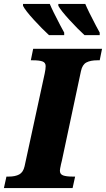

<svg xmlns="http://www.w3.org/2000/svg" viewBox="-43 -964 543 984"><path d="M-10 -59H2Q35 -59 55.5 -70Q76 -81 83 -112L186 -587Q191 -610 191 -625Q191 -643 175 -649Q159 -655 126 -655H115L127 -714H480L468 -655H456Q421 -655 400 -644Q379 -633 372 -600L274 -140Q268 -116 269 -119Q264 -97 264 -89Q264 -71 280.5 -65Q297 -59 330 -59H342L329 0H-23ZM75 -934V-944H212Q226 -910 267 -832L286 -797V-784H208Q174 -815 130.5 -862.5Q87 -910 75 -934ZM256 -934V-944H394Q408 -910 449 -832L468 -797V-784H390Q356 -815 312.5 -862.5Q269 -910 256 -934Z"/></svg>

Font: Noto Serif NarrowBlack
Style: Italic
Weight: 900
Width: 4
Italic angle: -12°
Designer: Monotype Design Team
Foundry: Monotype Imaging Inc.
Version: Version 1.001